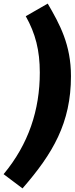

<svg xmlns="http://www.w3.org/2000/svg" viewBox="-70 -882 414 1066"><path d="M195 -862 73 -792C127 -696 151 -602 151 -479C151 -272 89 -82 -50 85L55 164C223 -29 324 -199 324 -459C324 -634 262 -747 195 -862Z"/></svg>

Font: Fira Sans ExtraBold
Style: Italic
Weight: 800
Italic angle: -8°
Designer: bBox Type GmbH & Carrois Corporate GbR & Edenspiekermann AG
Foundry: bBox Type GmbH & Carrois Corporate GbR & Edenspiekermann AG
Version: Version 4.301;PS 004.301;hotconv 1.0.88;makeotf.lib2.5.64775